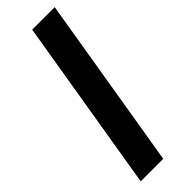

<svg xmlns="http://www.w3.org/2000/svg" viewBox="-247 -743 759 759"><g transform="rotate(-45 132.5 -364.0)"><path d="M265.1 -727.5 144.5 0H18.6L139.2 -727.5Z"/></g></svg>

Font: Inter 20pt SemiBold
Style: Italic
Weight: 600
Italic angle: -9.3988°
Version: Version 4.001;git-66647c0bb